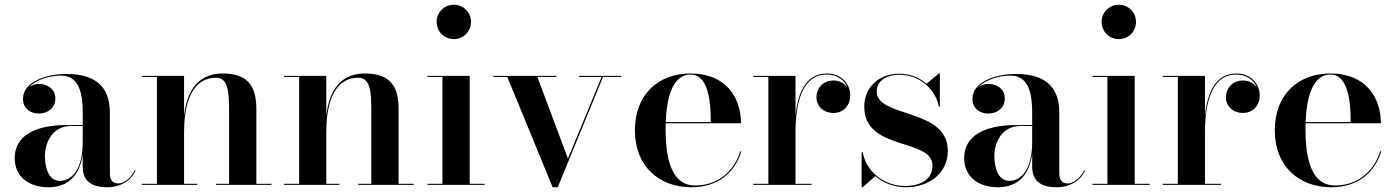

<svg xmlns="http://www.w3.org/2000/svg" viewBox="-20 -780 5885 810"><path d="M262.5 -252.5C120.5 -252.5 42 -202.5 42 -113.5C42 -37.5 98 10 184.5 10C270 10 316.5 -42.5 329 -129.5V-76.5C329 -9 376 10 431.5 10C487.5 10 533 -17 551.5 -60L549 -63C532 -26 500 -6 479 -6C452 -6 443.5 -25 443.5 -48V-304.5C443.5 -392 405.5 -468 260.5 -468C169.5 -468 77 -432 77 -363.5C77 -324 106 -301 144 -301C179 -301 213.5 -322 213.5 -365.5C213.5 -404.5 180 -426 144 -426C129 -426 114 -421 102.5 -412C132 -444.5 190 -461 238 -461C318 -461 329 -376.5 329 -304.5V-252.5ZM232 -17C185 -17 169.5 -73.5 169.5 -122C169.5 -174 198 -248.5 279.5 -248.5H329V-181C329 -66.5 284 -17 232 -17Z M578.5 -4.5V0H812V-4.5H756.5V-223C756.5 -312.5 775 -452 892 -452C941 -452 946.5 -396 946.5 -312V-4.5H891.5V0H1125V-4.5H1061.5V-319C1061.5 -406 1034.5 -470 920 -470C802 -470 766.5 -377.5 756.5 -291.5V-460H578.5V-455.5H642V-4.5Z M1178.5 -4.5V0H1412V-4.5H1356.5V-223C1356.5 -312.5 1375 -452 1492 -452C1541 -452 1546.5 -396 1546.5 -312V-4.5H1491.5V0H1725V-4.5H1661.5V-319C1661.5 -406 1634.5 -470 1520 -470C1402 -470 1366.5 -377.5 1356.5 -291.5V-460H1178.5V-455.5H1242V-4.5Z M1822 -687.5C1822 -647 1854 -615 1894.5 -615C1935 -615 1967 -647 1967 -687.5C1967 -728 1935 -760 1894.5 -760C1854 -760 1822 -728 1822 -687.5ZM1783.5 -4.5V0H2024.5V-4.5H1961.5V-460H1783.5V-455.5H1846.5V-4.5Z M2376 -111 2247 -455.5H2327.5V-460H2061V-455.5H2120L2311.5 10H2333L2524 -455.5H2601V-460H2423V-455.5H2518Z M3107.5 -141.5H3103C3078 -60 3010.5 2.5 2912.5 2.5C2811.5 2.5 2788 -113.5 2788 -235C2788 -243.5 2788.5 -252 2788.5 -260H3106C3106 -369 3042.5 -470 2893.5 -470C2758 -470 2658.5 -382.5 2658.5 -230C2658.5 -77.5 2761.5 10 2897 10C3012.5 10 3081.5 -55.5 3107.5 -141.5ZM2893.5 -465.5C2969.5 -465.5 2979 -346.5 2978.5 -265H2788.5C2792.5 -368.5 2817.5 -465.5 2893.5 -465.5Z M3158 -4.5V0H3404V-4.5H3336V-220.5C3336 -347 3364.5 -465.5 3468 -465.5C3511.5 -465.5 3543 -441.5 3555.5 -410.5C3543.5 -428 3522 -440.5 3496 -440.5C3458 -440.5 3424.5 -413.5 3424.5 -369C3424.5 -333 3452.5 -303.5 3496.5 -303.5C3539.5 -303.5 3567 -336.5 3567 -377C3567 -425.5 3530 -470 3468.5 -470C3381.5 -470 3346 -391.5 3336 -292V-460H3158V-455.5H3221.5V-4.5Z M3619.5 10 3673 -37C3706.5 -7.5 3752 10 3803 10C3897.5 10 3978.5 -47.5 3978.5 -144C3978.5 -326 3678.5 -281 3678.5 -394.5C3678.5 -437 3718 -464.5 3774 -464.5C3868 -464.5 3930 -394 3940.5 -330H3945V-470H3940.5L3889 -426.5C3860 -452 3820.5 -469 3773.5 -469C3678.5 -469 3626 -402 3626 -330.5C3626 -140.5 3914 -199.5 3914 -81C3914 -21 3860.5 4.5 3798.5 4.5C3710 4.5 3634 -55.5 3619.5 -138H3615V10Z M4268 -252.5C4126 -252.5 4047.5 -202.5 4047.5 -113.5C4047.5 -37.5 4103.5 10 4190 10C4275.5 10 4322 -42.5 4334.5 -129.5V-76.5C4334.5 -9 4381.5 10 4437 10C4493 10 4538.5 -17 4557 -60L4554.5 -63C4537.5 -26 4505.5 -6 4484.5 -6C4457.5 -6 4449 -25 4449 -48V-304.5C4449 -392 4411 -468 4266 -468C4175 -468 4082.5 -432 4082.5 -363.5C4082.5 -324 4111.5 -301 4149.5 -301C4184.5 -301 4219 -322 4219 -365.5C4219 -404.5 4185.5 -426 4149.5 -426C4134.5 -426 4119.5 -421 4108 -412C4137.5 -444.5 4195.5 -461 4243.5 -461C4323.5 -461 4334.5 -376.5 4334.5 -304.5V-252.5ZM4237.5 -17C4190.5 -17 4175 -73.5 4175 -122C4175 -174 4203.5 -248.5 4285 -248.5H4334.5V-181C4334.5 -66.5 4289.5 -17 4237.5 -17Z M4627.5 -687.5C4627.5 -647 4659.5 -615 4700 -615C4740.5 -615 4772.5 -647 4772.5 -687.5C4772.5 -728 4740.5 -760 4700 -760C4659.5 -760 4627.5 -728 4627.5 -687.5ZM4589 -4.5V0H4830V-4.5H4767V-460H4589V-455.5H4652V-4.5Z M4885.5 -4.5V0H5131.5V-4.5H5063.5V-220.5C5063.5 -347 5092 -465.5 5195.5 -465.5C5239 -465.5 5270.5 -441.5 5283 -410.5C5271 -428 5249.5 -440.5 5223.5 -440.5C5185.5 -440.5 5152 -413.5 5152 -369C5152 -333 5180 -303.5 5224 -303.5C5267 -303.5 5294.5 -336.5 5294.5 -377C5294.5 -425.5 5257.5 -470 5196 -470C5109 -470 5073.5 -391.5 5063.5 -292V-460H4885.5V-455.5H4949V-4.5Z M5807 -141.5H5802.5C5777.5 -60 5710 2.5 5612 2.5C5511 2.5 5487.5 -113.5 5487.5 -235C5487.5 -243.5 5488 -252 5488 -260H5805.5C5805.5 -369 5742 -470 5593 -470C5457.5 -470 5358 -382.5 5358 -230C5358 -77.5 5461 10 5596.5 10C5712 10 5781 -55.5 5807 -141.5ZM5593 -465.5C5669 -465.5 5678.5 -346.5 5678 -265H5488C5492 -368.5 5517 -465.5 5593 -465.5Z"/></svg>

Font: Bodoni* 36pt Medium
Style: Regular
Weight: 500
Version: Version 2.3